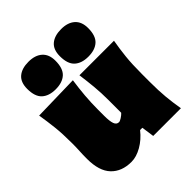

<svg xmlns="http://www.w3.org/2000/svg" viewBox="-209 -870 1014 1014"><g transform="rotate(-45 297.5 -363.5)"><path d="M184 16Q112 16 70.5 -27.5Q29 -71 29 -161Q29 -194 30.5 -219Q32 -244 32 -273Q32 -348 26.2 -399.2Q20.5 -450.5 12 -502L270 -508Q262.5 -456.5 258.2 -406Q254 -355.5 254 -303V-259Q254 -218 261 -198.5Q268 -179 286 -179Q293 -179 307 -188Q321 -197 329 -206V-303Q329 -355.5 324.5 -403Q320 -450.5 313 -502H571Q562 -450.5 556.5 -399.2Q551 -348 551 -273V-213Q551 -150 555.5 -101Q560 -52 569 0H362L352 -71H335Q303 -30.5 262 -7.2Q221 16 184 16ZM416 -538Q366.5 -538 338.8 -563.2Q311 -588.5 311 -646Q311 -695.5 339 -719.2Q367 -743 417 -743Q466.5 -743 494.2 -718.2Q522 -693.5 522 -646Q522 -588.5 494.2 -563.2Q466.5 -538 416 -538ZM172 -538Q122.5 -538 94.8 -563.2Q67 -588.5 67 -646Q67 -695.5 95 -719.2Q123 -743 173 -743Q222.5 -743 250.2 -718.2Q278 -693.5 278 -646Q278 -588.5 250.2 -563.2Q222.5 -538 172 -538Z"/></g></svg>

Font: Commissioner Flair Black
Style: Regular
Weight: 900
Designer: Kostas Bartsokas
Foundry: Kostas Bartsokas
Version: Version 1.000; ttfautohint (v1.8.3)